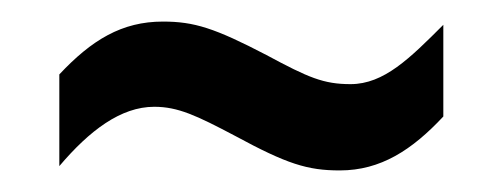

<svg xmlns="http://www.w3.org/2000/svg" viewBox="-20 -411 465 178"><path d="M35 -342V-257C63 -290 92 -312 123 -312C145 -312 162 -304 198 -285C246 -259 265 -253 295 -253C333 -253 362 -272 391 -303V-388C360 -357 336 -333 305 -333C280 -333 266 -339 227 -360C179 -385 160 -391 131 -391C93 -391 65 -374 35 -342Z"/></svg>

Font: Noto Sans Devanagari ExtraCondensed Medium
Style: Regular
Weight: 500
Width: 2
Designer: Jelle Bosma - Monotype Design Team
Foundry: Monotype Imaging Inc.
Version: Version 2.004